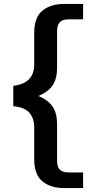

<svg xmlns="http://www.w3.org/2000/svg" viewBox="-20 -802 486 982"><path d="M155 12V-150Q155 -196 131 -224.5Q107 -253 48 -259V-363Q155 -376 155 -472V-634Q155 -713 197 -747.5Q239 -782 309 -782H405V-703H330Q301 -703 286.5 -689Q272 -675 272 -644V-456Q272 -400 250 -366.5Q228 -333 177 -311Q228 -289 250 -255.5Q272 -222 272 -167V22Q272 53 286.5 66.5Q301 80 330 80H405V160H309Q239 160 197 125.5Q155 91 155 12Z"/></svg>

Font: MaitreeSemiBold
Style: Regular
Weight: 600
Designer: CadsonDemak Team
Foundry: CadsonDemak
Version: Version 1.000